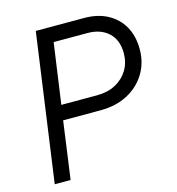

<svg xmlns="http://www.w3.org/2000/svg" viewBox="-110 -840 862 935"><g transform="rotate(-15 321.0 -372.5)"><path d="M51 0 155 -745H399Q467 -745 517 -718Q567 -691 594 -642.5Q621 -594 621 -528Q621 -460 588 -406Q555 -352 496.5 -321Q438 -290 359 -290H171L131 0ZM182 -365H363Q416 -365 456 -386.5Q496 -408 518.5 -445Q541 -482 541 -530Q541 -596 501.5 -633Q462 -670 395 -670H225Z"/></g></svg>

Font: Kosmopol Plus Jakarta Sans Italic It
Style: Regular
Weight: 400
Italic angle: -8.04999°
Designer: Gumpita Rahayu
Foundry: Tokotype
Version: Version 2.006